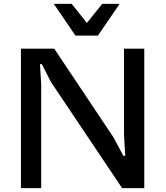

<svg xmlns="http://www.w3.org/2000/svg" viewBox="-20 -965 853 985"><path d="M87.4 0V-715.3H258.3L562.5 -259.8L612.8 -165.5H622.6L616.2 -272V-715.3H720.2V0H606.4L240.7 -545.4L194.8 -635.7H185.1L191.4 -531.7V0ZM593.8 -945.3 482.4 -782.2H367.2L255.9 -945.3H347.7L425.8 -847.2L504.4 -945.3Z"/></svg>

Font: Proza Libre
Style: Medium
Weight: 500
Designer: Jasper de Waard
Foundry: Jasper de Waard
Version: Version 1.000; ttfautohint (v1.4.1.8-43bc)